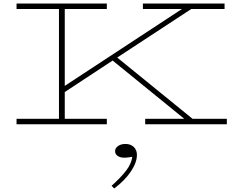

<svg xmlns="http://www.w3.org/2000/svg" viewBox="-20 -706 1356 1091"><path d="M1269 -31V0H805V-31H1027L620 -362L348 -183V-31H587V0H74V-31H315V-655H74V-686H587V-655H348V-218L1014 -655H792V-686H1256V-655H1067L646 -379L1074 -31ZM629 365 614 350Q669 300 697.5 262.5Q726 225 732 185Q726 186 712.5 188Q699 190 686 190Q663 190 648.5 180Q634 170 634 153Q634 136 650.5 124Q667 112 693 112Q722 112 740 129Q758 146 758 174Q758 217 724 268Q690 319 629 365Z"/></svg>

Font: BioRhyme Expanded ExtraLight
Style: Regular
Weight: 275
Width: 7
Designer: Aoife Mooney
Foundry: Aoife Mooney Type
Version: Version 1.001